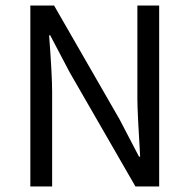

<svg xmlns="http://www.w3.org/2000/svg" viewBox="-20 -676 687 696"><path d="M90 0V-656H176L413 -244L484 -108H488Q478 -273 478 -317V-656H557V0H471L233 -413L162 -548H158Q169 -403 169 -343V0Z"/></svg>

Font: Toshiba Sans
Style: Regular
Weight: 400
Designer: Paul D. Hunt
Foundry: Toshiba Corporation
Version: Version 2.020;PS 2.0;hotconv 1.0.86;makeotf.lib2.5.63406